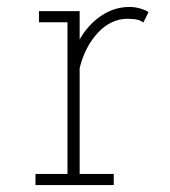

<svg xmlns="http://www.w3.org/2000/svg" viewBox="-20 -532 490 552"><path d="M209 -32H307V0H82V-32H174V-468H92V-500H209V-418.5Q233 -461 270.8 -486.5Q308.5 -512 352 -512Q368.5 -512 384.2 -507.2Q400 -502.5 407 -497L392 -467Q381 -478 347 -478Q299 -478 261.8 -438.2Q224.5 -398.5 209 -336.5Z"/></svg>

Font: League Mono Condensed Thin
Style: Regular
Weight: 100
Width: 1
Designer: Tyler Finck
Foundry: The League of Moveable Type / Tyler Finck
Version: Version 2.210